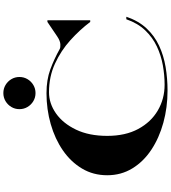

<svg xmlns="http://www.w3.org/2000/svg" viewBox="43 -1053 1020 1146"><g transform="rotate(-90 553.0 -480.0)"><path d="M474.5 -874Q474.5 -900.4 487.5 -922.2Q500.5 -944 522.3 -957Q544.1 -970 570.5 -970Q596.9 -970 618.7 -957Q640.5 -944 653.5 -922.2Q666.5 -900.4 666.5 -874Q666.5 -847.6 653.5 -825.8Q640.5 -804 618.7 -791Q596.9 -778 570.5 -778Q544.1 -778 522.3 -791Q500.5 -804 487.5 -825.8Q474.5 -847.6 474.5 -874ZM995 -707H1005V-451.5H995Q948.5 -513.5 886.2 -569.8Q824 -626 746.2 -661.8Q668.5 -697.5 575.5 -697.5Q508.5 -697.5 449 -655.8Q389.5 -614 352.2 -536.2Q315 -458.5 315 -350Q315 -241.5 356.2 -165Q397.5 -88.5 466.8 -48Q536 -7.5 620 -7.5Q677 -7.5 736 -18Q795 -28.5 848.8 -53.8Q902.5 -79 945 -123.5Q987.5 -168 1011 -236H1026Q1001.5 -163.5 957 -115.8Q912.5 -68 853.5 -40.5Q794.5 -13 726 -1.5Q657.5 10 585 10Q484.5 10 393.5 -15Q302.5 -40 232 -86.8Q161.5 -133.5 120.8 -200.2Q80 -267 80 -350Q80 -433.5 119.8 -500.2Q159.5 -567 228.2 -614.5Q297 -662 385.2 -687.2Q473.5 -712.5 570 -712.5Q649.5 -712.5 711.5 -689.8Q773.5 -667 833.5 -633.5Q842.5 -628.5 862.5 -629.8Q882.5 -631 908.5 -648.5Z"/></g></svg>

Font: Engraving CC
Style: Bold
Weight: 700
Designer: indestructible type*
Foundry: Cowboy Collective
Version: Version 1.000